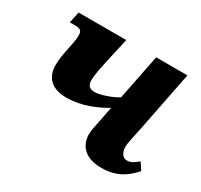

<svg xmlns="http://www.w3.org/2000/svg" viewBox="-120 -689 889 851"><g transform="rotate(30 324.0 -263.0)"><path d="M487 10C572 10 615 -30 648 -66L624 -102C599 -83 590 -75 567 -75C546 -75 533 -99 533 -123C533 -148 543 -183 550 -218L613 -536H453L407 -305C381 -287 321 -266 294 -266C267 -266 255 -279 255 -303C255 -337 264 -373 273 -416L300 -536H56L44 -479H69C99 -479 107 -472 107 -448C107 -424 102 -403 96 -374C90 -344 84 -322 84 -282C84 -230 113 -182 196 -182C276 -182 344 -214 392 -242L378 -171C373 -143 365 -115 365 -94C365 -42 395 10 487 10Z"/></g></svg>

Font: Noto Serif SemiCondensed Extra
Style: Italic
Weight: 800
Width: 4
Italic angle: -12°
Designer: Monotype Design Team
Foundry: Monotype Imaging Inc.
Version: Version 1.901